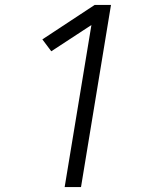

<svg xmlns="http://www.w3.org/2000/svg" viewBox="-20 -755 640 775"><path d="M241 0 349 -654 187 -548 151 -596 362 -735H428L307 0Z"/></svg>

Font: Iosevka Aile Light Oblique
Style: Regular
Weight: 300
Italic angle: -9°
Designer: Belleve Invis
Foundry: Belleve Invis
Version: Version 31.1.0; ttfautohint (v1.8.4)